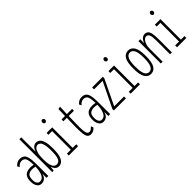

<svg xmlns="http://www.w3.org/2000/svg" viewBox="191 -1701 2748 2748"><g transform="rotate(-45 1565.0 -327.0)"><path d="M130 11Q84 11 60 -27Q36 -65 36 -120Q36 -179 54 -211Q72 -243 103 -256Q134 -269 173 -269Q203 -269 238 -262Q236 -354 218.5 -389Q201 -424 152 -424Q109 -424 74 -379L55 -412Q97 -463 154 -463Q196 -463 222.5 -444Q249 -425 261 -377Q273 -329 273 -243V0H236V-84Q223 -33 194.5 -11Q166 11 130 11ZM72 -121Q72 -77 88.5 -52Q105 -27 135 -27Q185 -27 210.5 -82Q236 -137 238 -224Q223 -228 206.5 -230Q190 -232 176 -232Q128 -232 100 -209.5Q72 -187 72 -121Z M480 11Q444 11 420.5 -15Q397 -41 390 -71L382 0H352V-665H390V-373Q402 -416 428.5 -440Q455 -464 485 -464Q519 -464 544.5 -442.5Q570 -421 585 -370.5Q600 -320 600 -231Q600 -134 583 -81.5Q566 -29 538.5 -9Q511 11 480 11ZM477 -30Q499 -30 518.5 -44.5Q538 -59 549.5 -101.5Q561 -144 561 -227Q561 -302 551 -345Q541 -388 522.5 -406Q504 -424 480 -425Q457 -425 436.5 -406Q416 -387 403 -343Q390 -299 390 -225Q390 -148 402 -105.5Q414 -63 434 -46.5Q454 -30 477 -30Z M687 0V-38H766V-416H691V-453H804V-38H876V0ZM782 -568Q771 -568 762 -578Q753 -588 753 -601Q753 -615 761.5 -625Q770 -635 782 -635Q794 -635 803 -625Q812 -615 812 -601Q812 -588 803 -578Q794 -568 782 -568Z M1129 11Q1092 11 1073.5 -13Q1055 -37 1049 -93.5Q1043 -150 1045 -248L1049 -401H979V-439H1049L1053 -575L1093 -583L1087 -439H1192V-401H1087L1083 -243Q1081 -163 1084.5 -116Q1088 -69 1100.5 -49.5Q1113 -30 1135 -29Q1157 -29 1175 -43Q1193 -57 1207 -72L1221 -35Q1199 -10 1176.5 0.5Q1154 11 1129 11Z M1382 11Q1336 11 1312 -27Q1288 -65 1288 -120Q1288 -179 1306 -211Q1324 -243 1355 -256Q1386 -269 1425 -269Q1455 -269 1490 -262Q1488 -354 1470.5 -389Q1453 -424 1404 -424Q1361 -424 1326 -379L1307 -412Q1349 -463 1406 -463Q1448 -463 1474.5 -444Q1501 -425 1513 -377Q1525 -329 1525 -243V0H1488V-84Q1475 -33 1446.5 -11Q1418 11 1382 11ZM1324 -121Q1324 -77 1340.5 -52Q1357 -27 1387 -27Q1437 -27 1462.5 -82Q1488 -137 1490 -224Q1475 -228 1458.5 -230Q1442 -232 1428 -232Q1380 -232 1352 -209.5Q1324 -187 1324 -121Z M1599 0V-30L1786 -414H1612V-453H1829V-423L1644 -38H1844V0Z M1939 0V-38H2018V-416H1943V-453H2056V-38H2128V0ZM2034 -568Q2023 -568 2014 -578Q2005 -588 2005 -601Q2005 -615 2013.5 -625Q2022 -635 2034 -635Q2046 -635 2055 -625Q2064 -615 2064 -601Q2064 -588 2055 -578Q2046 -568 2034 -568Z M2348 8Q2287 8 2253.5 -46.5Q2220 -101 2220 -227Q2220 -356 2254 -409.5Q2288 -463 2348 -463Q2408 -463 2441.5 -409.5Q2475 -356 2475 -227Q2475 -101 2441.5 -46.5Q2408 8 2348 8ZM2348 -30Q2390 -30 2413.5 -75.5Q2437 -121 2437 -228Q2437 -337 2413 -381Q2389 -425 2348 -425Q2306 -425 2282.5 -381Q2259 -337 2259 -228Q2259 -121 2281.5 -75.5Q2304 -30 2348 -30Z M2550 0V-453H2587V-371Q2601 -416 2627.5 -439.5Q2654 -463 2687 -463Q2714 -463 2733.5 -447.5Q2753 -432 2763.5 -391.5Q2774 -351 2774 -277V0H2737V-274Q2737 -358 2722.5 -391Q2708 -424 2678 -424Q2653 -424 2632.5 -403Q2612 -382 2599.5 -345.5Q2587 -309 2587 -263V0Z M2878 0V-38H2957V-416H2882V-453H2995V-38H3067V0ZM2973 -568Q2962 -568 2953 -578Q2944 -588 2944 -601Q2944 -615 2952.5 -625Q2961 -635 2973 -635Q2985 -635 2994 -625Q3003 -615 3003 -601Q3003 -588 2994 -578Q2985 -568 2973 -568Z"/></g></svg>

Font: Inconsolata ExtraCondensed Light
Style: Regular
Weight: 300
Width: 2
Monospace: yes
Designer: Raph Levien, Cyreal, Brenton Simpson
Foundry: Raph Levien, Cyreal, Google
Version: Version 3.100; ttfautohint (v1.8.4.7-5d5b)